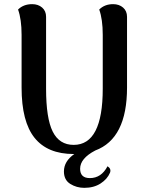

<svg xmlns="http://www.w3.org/2000/svg" viewBox="-20 -728 709 925"><path d="M525 -708Q554 -708 573 -691.5Q592 -675 592 -647V-306Q592 -60 439 -3Q366 35 366 85Q366 130 413 130Q468 130 498 73Q517 85 510 104Q497 135 464.5 156Q432 177 386 177Q349 177 318.5 158Q288 139 288 98Q288 49 338 14H335Q209 14 146.5 -64Q84 -142 84 -306V-560Q84 -635 67 -682Q93 -708 135 -708Q164 -708 183 -691.5Q202 -675 202 -647V-301Q202 -158 234 -94Q266 -30 335 -30Q475 -30 475 -301V-560Q475 -635 458 -682Q484 -708 525 -708Z"/></svg>

Font: Arima Koshi Semi Bold
Style: Regular
Weight: 600
Designer: Joana Correia and Natanael Gama
Foundry: NDISCOVER
Version: Version 1.019;PS 001.019;hotconv 1.0.88;makeotf.lib2.5.64775